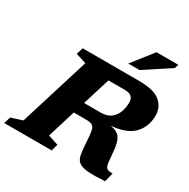

<svg xmlns="http://www.w3.org/2000/svg" viewBox="-230 -1119 1285 1306"><g transform="rotate(30 412.5 -466.0)"><path d="M279.5 -79 360.5 -52.5 345.5 0H-27L-11 -52.5L77.5 -80.5L247 -628L165 -654.5L181 -707H622.5Q741 -707 790.2 -665.5Q839.5 -624 839.5 -558.5Q839.5 -470.5 784.8 -413.5Q730 -356.5 609.5 -346Q666 -336.5 686.5 -305Q707 -273.5 712.5 -210.5L719 -142Q721.5 -110.5 727.2 -95.2Q733 -80 746 -75.2Q759 -70.5 783 -70.5L765 0Q687.5 5 641.2 2.2Q595 -0.5 571 -13.5Q547 -26.5 538 -51.8Q529 -77 526 -117.5L520 -199Q517 -239.5 511.2 -261Q505.5 -282.5 489.5 -290.5Q473.5 -298.5 440.5 -298.5H347ZM505.5 -389.5Q555.5 -389.5 585 -412.5Q614.5 -435.5 627.2 -471Q640 -506.5 640 -544.5Q640 -605.5 572.5 -605.5H442L375 -389.5ZM501 -772 629 -935H800.5L791 -904.5L589.5 -772Z"/></g></svg>

Font: Newsreader 6pt
Style: Bold Italic
Weight: 700
Italic angle: -17°
Designer: Hugues Gentile
Foundry: Production Type
Version: Version 1.003; ttfautohint (v1.8.3)